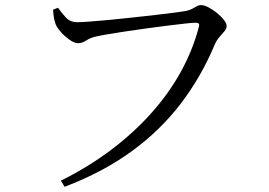

<svg xmlns="http://www.w3.org/2000/svg" viewBox="-20 -703 1040 741"><path d="M277.4 -617.3Q291.7 -617.3 324.5 -619.6Q357.3 -621.9 401.3 -626.1Q445.3 -630.3 492.2 -635.5Q539 -640.7 582 -645.5Q625 -650.2 656.5 -654.6Q688 -659 699.7 -661.2Q712.8 -664.1 722.2 -669.3Q731.6 -674.6 739.6 -679Q747.7 -683.4 755.8 -683.4Q767.3 -683.4 783.6 -675.2Q800 -667 816.3 -653.8Q832.5 -640.7 843.6 -626.9Q854.7 -613.2 854.7 -603Q854.7 -592.4 846 -582.2Q837.2 -571.9 826.7 -560Q816.3 -548.1 808.8 -531.3Q756.7 -406.5 677.6 -303Q598.5 -199.4 487.9 -118.9Q377.4 -38.4 229.5 17.9L214.8 -5.6Q322.7 -59.4 410.4 -125.8Q498 -192.2 565.4 -268Q632.7 -343.8 678.4 -426.9Q724 -509.9 747.1 -597.6Q750.5 -609.5 746.5 -612.4Q742.6 -615.3 734.6 -615.3Q724.1 -615.3 695.8 -612.2Q667.5 -609.1 628.8 -604.3Q590.1 -599.5 547.7 -593.7Q505.3 -587.8 465.6 -581.9Q425.8 -576 395.1 -570.7Q364.4 -565.4 350.4 -562Q329.6 -557.7 313.3 -547Q296.9 -536.3 281.9 -536.3Q267 -536.3 248.6 -549.3Q230.2 -562.3 215.1 -579.2Q200.1 -596.2 195.1 -608.7Q190.9 -619.8 188.5 -632.5Q186.1 -645.1 184.8 -665.7L203.9 -673.1Q216.2 -655 233.6 -636.2Q251 -617.3 277.4 -617.3Z"/></svg>

Font: Noto Serif KR
Style: Regular
Weight: 200
Designer: Ryoko NISHIZUKA 西塚涼子 (kana & ideographs); Frank Grießhammer (Latin, Greek & Cyrillic); Wenlong ZHANG 张文龙 (bopomofo); San
Foundry: Adobe
Version: Version 2.001;hotconv 1.1.0;makeotfexe 2.6.0